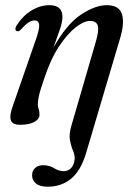

<svg xmlns="http://www.w3.org/2000/svg" viewBox="-20 -462 494 724"><path d="M305 114Q285 181.5 248.2 211.8Q211.5 242 160 242Q130 242 115.5 229.8Q101 217.5 101 199Q101 182.5 112 171.8Q123 161 143 161Q165.5 161 184 172.2Q202.5 183.5 220.5 183.5Q236.5 183.5 247.8 172Q259 160.5 261.5 138.5Q262.5 122.5 255.2 105.8Q248 89 243.8 66.8Q239.5 44.5 249.5 11L340.5 -302Q354 -347 348.8 -365Q343.5 -383 319 -383Q296.5 -383 265.5 -359Q234.5 -335 202.5 -286.8Q170.5 -238.5 146.5 -165Q131 -120.5 126.8 -100.5Q122.5 -80.5 122.5 -69Q122.5 -59.5 125.8 -50.8Q129 -42 129 -30.5Q129 -13 109.5 -2.2Q90 8.5 56 8.5Q26.5 8.5 20.8 -9Q15 -26.5 28.5 -63L115.5 -313.5Q130 -355 127.5 -370Q125 -385 110.5 -385Q100 -385 88 -377.5Q76 -370 58 -350Q50.5 -342.5 45 -344.5Q39 -345 38.2 -351.5Q37.5 -358 42.5 -366Q65.5 -402 98.5 -422.2Q131.5 -442.5 166 -442.5Q215.5 -442.5 215.5 -398Q215.5 -378.5 205 -348.8Q194.5 -319 181.5 -282.5Q231.5 -371.5 285.5 -407Q339.5 -442.5 382 -442.5Q429 -442.5 439.8 -409Q450.5 -375.5 432.5 -316.5Z"/></svg>

Font: Fraunces 144pt Soft
Style: Italic
Weight: 400
Italic angle: -16°
Version: Version 1.000;[b76b70a41]